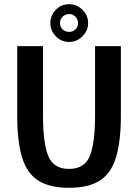

<svg xmlns="http://www.w3.org/2000/svg" viewBox="-20 -887 658 915"><path d="M556 -336Q556 -212 532.5 -136Q509 -60 455 -26Q401 8 309 8Q217 8 163 -26Q109 -60 85.5 -136Q62 -212 62 -336V-667H185V-336Q185 -205 210 -143.5Q235 -82 309 -82Q383 -82 408 -143.5Q433 -205 433 -336V-667H556ZM220 -777Q220 -814 246 -840.5Q272 -867 310 -867Q346 -867 373 -840.5Q400 -814 400 -777Q400 -741 373 -714Q346 -687 310 -687Q272 -687 246 -714Q220 -741 220 -777ZM266 -777Q266 -759 278.5 -747Q291 -735 310 -735Q327 -735 339.5 -747Q352 -759 352 -777Q352 -795 339.5 -807.5Q327 -820 310 -820Q291 -820 278.5 -807.5Q266 -795 266 -777Z"/></svg>

Font: Epunda Sans SemiBold
Style: Regular
Weight: 600
Designer: Simon Atzbach
Foundry: typofactur
Version: Version 2.204; ttfautohint (v1.8.4.7-5d5b)